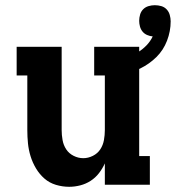

<svg xmlns="http://www.w3.org/2000/svg" viewBox="-20 -710 676 738"><path d="M246 8Q220 8 195 0.5Q170 -7 151 -23.5Q132 -40 118.5 -62.5Q105 -85 97.5 -109.5Q90 -134 87.5 -159Q85 -184 85 -210V-420H44V-530H217V-210Q217 -191 220.5 -171.5Q224 -152 234.5 -136Q245 -120 263 -111Q281 -102 300 -102Q319 -102 337 -111Q355 -120 365.5 -136Q376 -152 379.5 -171.5Q383 -191 383 -210V-420H342V-530H515V-110H556V0H383V-82Q374 -62 360.5 -44.5Q347 -27 328.5 -15Q310 -3 288.5 2.5Q267 8 246 8ZM449 -420 431 -478Q451 -483 471.5 -490.5Q492 -498 510 -509Q528 -520 543 -535.5Q558 -551 567 -570Q556 -571 545.5 -575.5Q535 -580 528 -588.5Q521 -597 518 -608Q515 -619 515 -630Q515 -642 518.5 -654Q522 -666 530.5 -674.5Q539 -683 551 -686.5Q563 -690 575 -690Q588 -690 600 -686.5Q612 -683 620.5 -674Q629 -665 632.5 -652.5Q636 -640 636 -628Q636 -590 622 -553.5Q608 -517 581 -490.5Q554 -464 519.5 -447Q485 -430 449 -420Z"/></svg>

Font: Iosevka Curly Slab XBdEx
Style: Regular
Weight: 800
Width: 7
Monospace: yes
Designer: Belleve Invis
Foundry: Belleve Invis
Version: Version 11.0.0; ttfautohint (v1.8.3)